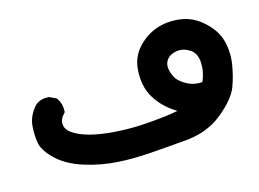

<svg xmlns="http://www.w3.org/2000/svg" viewBox="-58 -275 718 533"><g transform="rotate(-15 300.5 -9.0)"><path d="M223.1 160.2Q174.8 157.2 129.9 143.1Q84 128.9 56.2 103.5Q27.3 77.1 22 53.7Q17.6 31.7 19.5 3.4Q22 -27.8 45.9 -52.7V-53.2H46.4Q60.1 -64.5 82.5 -63.5H84.5L86.4 -62.5L103 -54.7L105 -53.7L106.4 -51.3Q117.2 -36.1 116.2 -15.1V-11.7L113.8 -8.8Q100.1 5.4 101.6 20Q102.1 27.3 106 33.4Q109.9 39.6 117.7 45.4Q134.3 57.6 163.6 65.9Q193.8 74.2 234.4 77.1Q275.4 80.1 312 78.1Q348.6 76.2 382.8 71.8Q392.6 70.8 401.6 69.3Q410.6 67.9 418.9 65.9Q397.5 53.2 380.9 36.1Q355.5 8.8 347.7 -18.6Q339.8 -45.9 343.3 -78.1Q347.2 -111.8 371.1 -136.7Q394 -160.6 423.6 -171.1Q453.1 -181.6 489.7 -177.7Q527.8 -173.3 557.1 -146.5Q586.9 -119.6 595.7 -88.4Q604.5 -57.1 599.6 -21.5Q594.2 13.2 583 43Q570.8 74.2 527.3 109.9Q512.7 121.6 496.6 129.9Q480.5 138.2 462.9 143.3Q445.3 148.4 426.8 150.4Q373 155.3 318.4 159.2Q291 161.1 267.3 161.4Q243.7 161.6 223.1 160.2ZM506.8 6.8Q518.6 -20 517.1 -46.9Q515.6 -73.7 498.5 -85Q480 -97.2 460.9 -94.7Q454.1 -93.8 448.7 -91.8Q443.4 -89.8 439.2 -86.9Q435.1 -84 431.6 -79.6Q421.9 -66.9 425.8 -48.8Q430.7 -28.3 441.4 -17.6Q452.6 -6.3 471.7 2Q487.3 8.3 506.8 6.8Z"/></g></svg>

Font: NaikaiFont
Style: Bold
Weight: 700
Version: Version 1.89